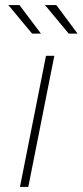

<svg xmlns="http://www.w3.org/2000/svg" viewBox="-20 -740 327 760"><path d="M162 -519H195L92 0H59ZM13 -720H57L142 -607H107ZM158 -720H203L287 -607H252Z"/></svg>

Font: Montserrat Alternates ExLight
Style: Italic
Weight: 275
Italic angle: -11.3°
Designer: Julieta Ulanovsky
Foundry: Julieta Ulanovsky
Version: Version 7.200